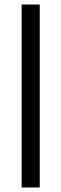

<svg xmlns="http://www.w3.org/2000/svg" viewBox="-20 -828 271 848"><path d="M75.5 0V-808H155.5V0Z"/></svg>

Font: Encode Sans Condensed Thin
Style: Regular
Weight: 400
Version: Version 3.002